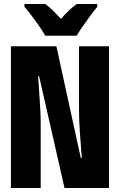

<svg xmlns="http://www.w3.org/2000/svg" viewBox="-20 -947 603 967"><path d="M35 0V-714H264L387 -151H392Q387 -215 382.5 -277.5Q378 -340 378 -389V-714H529V0H305L177 -563H172Q176 -501 179 -459Q182 -417 183.5 -385.5Q185 -354 185 -321V0ZM208 -767Q197 -787 178 -814.5Q159 -842 138.5 -869Q118 -896 103 -913V-927H208Q227 -913 246 -894.5Q265 -876 287 -852Q309 -877 328 -895Q347 -913 367 -927H470V-913Q455 -895 435.5 -868.5Q416 -842 397 -815Q378 -788 366 -767Z"/></svg>

Font: Noto Sans Mono SemiCondensed Black
Style: Regular
Weight: 900
Width: 4
Designer: Monotype Design Team
Foundry: Monotype Imaging Inc.
Version: Version 2.014; ttfautohint (v1.8.4.7-5d5b)